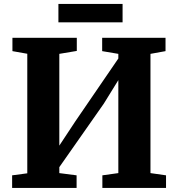

<svg xmlns="http://www.w3.org/2000/svg" viewBox="-20 -930 882 950"><path d="M40 0V-62.5L115 -72.5V-664L41.5 -677V-743H360V-678L273.5 -663.5V-209.5L352 -328.5L565.5 -640.5V-663.5L485.5 -677V-743H799V-677L724.5 -663.5V-73.5L801.5 -62.5V0H486.5V-62.5L565.5 -73.5V-533.5L493.5 -417L273.5 -103V-73.5L359 -62.5V0ZM586.5 -910.5V-819.5H269V-910.5Z"/></svg>

Font: Merriweather 20pt ExtraBold
Style: Regular
Weight: 800
Version: Version 2.100